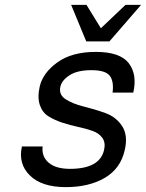

<svg xmlns="http://www.w3.org/2000/svg" viewBox="-20 -753 599 788"><path d="M429 -583H334L272 -733H335L394 -637L495 -733H559ZM373 -540Q473 -540 508.5 -493.5Q544 -447 527 -373H442Q448 -419 430.5 -442Q413 -465 355 -465Q298 -465 266 -444.5Q234 -424 228 -398Q220 -365 249 -346Q278 -327 323 -316Q368 -305 412.5 -289Q457 -273 481.5 -235Q506 -197 492 -137Q475 -61 410 -23Q345 15 250 15Q151 15 102.5 -33Q54 -81 70 -152H155Q150 -111 179.5 -85.5Q209 -60 267 -60Q389 -60 407 -137Q414 -167 400.5 -186.5Q387 -206 360.5 -215.5Q334 -225 301 -232Q268 -239 236 -249.5Q204 -260 179 -275.5Q154 -291 143.5 -322Q133 -353 143 -398Q156 -454 215.5 -497Q275 -540 373 -540Z"/></svg>

Font: Miedinger
Style: Italic
Weight: 400
Italic angle: -13°
Version: Version 001.000